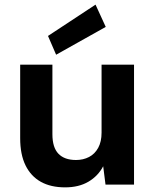

<svg xmlns="http://www.w3.org/2000/svg" viewBox="-20 -796 666 828"><path d="M261 12Q199 12 156 -12Q113 -36 90 -83Q67 -130 67 -200V-517H206V-217Q206 -160 232 -133Q258 -106 308 -106Q339 -106 364 -119Q389 -132 403.5 -158.5Q418 -185 418 -224V-517H558V0H435L425 -79Q403 -37 361.5 -12.5Q320 12 261 12ZM222 -560 187 -641 392 -776 436 -680Z"/></svg>

Font: DM Sans 11pt ExtraBold
Style: Regular
Weight: 800
Version: Version 4.004;gftools[0.9.30]